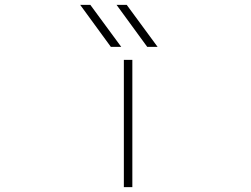

<svg xmlns="http://www.w3.org/2000/svg" viewBox="-20 -772 1040 794"><path d="M492.2 2V-524.4H527.3V2ZM588.9 -578.1 461.9 -752H503.9L631.8 -578.1ZM438.5 -578.1 311.5 -752H353.5L481.4 -578.1Z"/></svg>

Font: Gen Shin Gothic Monospace ExtraLight
Style: Regular
Weight: 200
Designer: [Source Han Sans]
Ryoko NISHIZUKA  (kana & ideographs); Paul D. Hunt (Latin, Greek & Cyrillic); Wenlong ZHANG  (bopomofo
Version: Version 1.002.20150607